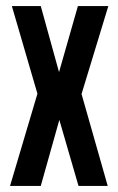

<svg xmlns="http://www.w3.org/2000/svg" viewBox="-20 -611 389 631"><path d="M13 0 103 -303 19 -591H114L174 -374L236 -591H336L248 -302L334 0H238L175 -217L114 0Z"/></svg>

Font: Alumni Sans SemiBold
Style: Regular
Weight: 600
Designer: Robert E. Leuschke
Foundry: Robert E. Leuschke
Version: Version 1.018